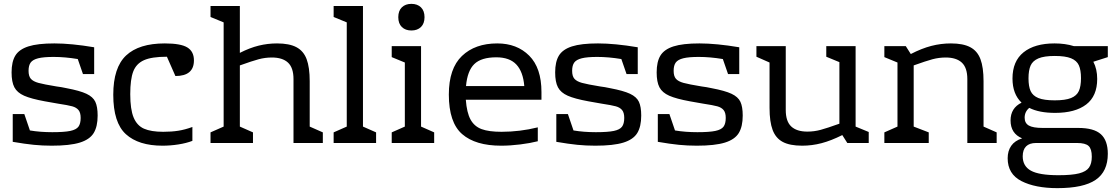

<svg xmlns="http://www.w3.org/2000/svg" viewBox="-20 -741 5786 995"><path d="M486 -142Q486 -85 465.5 -51.5Q445 -18 393.5 -2Q342 14 248 14Q200 14 155 9.5Q110 5 46 -6V-150H106L135 -65Q188 -56 251 -56Q313 -56 344 -62.5Q375 -69 386.5 -84.5Q398 -100 398 -130Q398 -157 387 -170.5Q376 -184 354.5 -190Q333 -196 280 -204L212 -216Q141 -229 105 -245Q69 -261 54.5 -288.5Q40 -316 40 -366Q40 -421 59.5 -453Q79 -485 127 -500.5Q175 -516 262 -516Q349 -516 468 -496V-357H410L383 -435Q317 -446 258 -446Q206 -446 178 -439Q150 -432 139 -417Q128 -402 128 -374Q128 -346 140 -332.5Q152 -319 179 -311.5Q206 -304 273 -293Q298 -290 325 -284Q394 -271 428 -255Q462 -239 474 -213.5Q486 -188 486 -142Z M985 -428Q985 -347 889 -347L845 -447Q766 -447 726 -429Q686 -411 670.5 -370.5Q655 -330 655 -253Q655 -174 672.5 -132Q690 -90 726.5 -74Q763 -58 826 -58Q869 -58 904 -63.5Q939 -69 977 -83V-11Q946 1 904.5 7.5Q863 14 822 14Q698 14 632.5 -45.5Q567 -105 567 -250Q567 -391 633.5 -453.5Q700 -516 834 -516Q917 -516 951 -495Q985 -474 985 -428Z M1653 -55V0H1501V-331Q1501 -390 1472.5 -416.5Q1444 -443 1389 -443Q1354 -443 1320.5 -434Q1287 -425 1223 -402V-85L1291 -55V0H1071V-55L1139 -85V-625L1071 -653V-710H1223V-467Q1274 -493 1320.5 -504.5Q1367 -516 1416 -516Q1479 -516 1516 -496.5Q1553 -477 1569 -434.5Q1585 -392 1585 -320V-85Z M1861 -85 1929 -55V0H1709V-55L1777 -85V-625L1709 -653V-710H1861Z M2180 -652Q2180 -619 2161.5 -601Q2143 -583 2112 -583Q2081 -583 2062.5 -601Q2044 -619 2044 -652Q2044 -685 2062.5 -703Q2081 -721 2112 -721Q2143 -721 2161.5 -703Q2180 -685 2180 -652ZM2162 -85 2230 -55V0H2010V-55L2078 -85V-417L2010 -445V-502H2162Z M2786 -264V-224H2394Q2399 -157 2418.5 -121.5Q2438 -86 2475.5 -72Q2513 -58 2579 -58Q2674 -58 2767 -81V-9Q2728 1 2676 7.5Q2624 14 2577 14Q2444 14 2375 -46Q2306 -106 2306 -251Q2306 -386 2374 -451Q2442 -516 2557 -516Q2659 -516 2722.5 -452.5Q2786 -389 2786 -264ZM2395 -295H2697Q2691 -369 2656 -406.5Q2621 -444 2552 -444Q2474 -444 2438 -409Q2402 -374 2395 -295Z M3303 -142Q3303 -85 3282.5 -51.5Q3262 -18 3210.5 -2Q3159 14 3065 14Q3017 14 2972 9.5Q2927 5 2863 -6V-150H2923L2952 -65Q3005 -56 3068 -56Q3130 -56 3161 -62.5Q3192 -69 3203.5 -84.5Q3215 -100 3215 -130Q3215 -157 3204 -170.5Q3193 -184 3171.5 -190Q3150 -196 3097 -204L3029 -216Q2958 -229 2922 -245Q2886 -261 2871.5 -288.5Q2857 -316 2857 -366Q2857 -421 2876.5 -453Q2896 -485 2944 -500.5Q2992 -516 3079 -516Q3166 -516 3285 -496V-357H3227L3200 -435Q3134 -446 3075 -446Q3023 -446 2995 -439Q2967 -432 2956 -417Q2945 -402 2945 -374Q2945 -346 2957 -332.5Q2969 -319 2996 -311.5Q3023 -304 3090 -293Q3115 -290 3142 -284Q3211 -271 3245 -255Q3279 -239 3291 -213.5Q3303 -188 3303 -142Z M3829 -142Q3829 -85 3808.5 -51.5Q3788 -18 3736.5 -2Q3685 14 3591 14Q3543 14 3498 9.5Q3453 5 3389 -6V-150H3449L3478 -65Q3531 -56 3594 -56Q3656 -56 3687 -62.5Q3718 -69 3729.5 -84.5Q3741 -100 3741 -130Q3741 -157 3730 -170.5Q3719 -184 3697.5 -190Q3676 -196 3623 -204L3555 -216Q3484 -229 3448 -245Q3412 -261 3397.5 -288.5Q3383 -316 3383 -366Q3383 -421 3402.5 -453Q3422 -485 3470 -500.5Q3518 -516 3605 -516Q3692 -516 3811 -496V-357H3753L3726 -435Q3660 -446 3601 -446Q3549 -446 3521 -439Q3493 -432 3482 -417Q3471 -402 3471 -374Q3471 -346 3483 -332.5Q3495 -319 3522 -311.5Q3549 -304 3616 -293Q3641 -290 3668 -284Q3737 -271 3771 -255Q3805 -239 3817 -213.5Q3829 -188 3829 -142Z M4482 -57V0H4371L4345 -41Q4287 -12 4237.5 1Q4188 14 4137 14Q4073 14 4036.5 -5.5Q4000 -25 3984 -67.5Q3968 -110 3968 -182V-417L3900 -447V-502H4052V-171Q4052 -112 4080.5 -85.5Q4109 -59 4164 -59Q4199 -59 4232.5 -68Q4266 -77 4330 -100V-419L4262 -447V-502H4414V-85Z M5145 -55V0H4993V-331Q4993 -390 4964.5 -416.5Q4936 -443 4881 -443Q4846 -443 4812.5 -434Q4779 -425 4715 -402V-85L4793 -55V0H4563V-55L4631 -85V-417L4563 -445V-502H4674L4700 -461Q4756 -490 4806 -503Q4856 -516 4908 -516Q4971 -516 5008 -496.5Q5045 -477 5061 -434.5Q5077 -392 5077 -320V-85Z M5721 -445 5646 -421Q5666 -383 5666 -332Q5666 -243 5609 -199.5Q5552 -156 5448 -156Q5365 -156 5314 -182Q5290 -162 5290 -131Q5290 -103 5311.5 -90.5Q5333 -78 5384 -78H5568Q5649 -78 5685 -45.5Q5721 -13 5721 56Q5721 148 5658 191Q5595 234 5460 234Q5345 234 5273.5 197.5Q5202 161 5202 79Q5202 41 5220.5 14.5Q5239 -12 5277 -24Q5217 -49 5217 -117Q5217 -181 5274 -209Q5227 -254 5227 -334Q5227 -424 5284.5 -470Q5342 -516 5445 -516Q5500 -516 5545 -502H5721ZM5582 -336Q5582 -378 5571 -402.5Q5560 -427 5530.5 -439Q5501 -451 5446 -451Q5391 -451 5361.5 -438.5Q5332 -426 5321 -401.5Q5310 -377 5310 -335Q5310 -293 5321 -269Q5332 -245 5361 -233Q5390 -221 5446 -221Q5501 -221 5530.5 -233Q5560 -245 5571 -269.5Q5582 -294 5582 -336ZM5280 69Q5280 120 5322.5 143.5Q5365 167 5465 167Q5535 167 5572 157.5Q5609 148 5623.5 127.5Q5638 107 5638 71Q5638 31 5621.5 15.5Q5605 0 5561 0H5349Q5315 0 5297.5 17.5Q5280 35 5280 69Z"/></svg>

Font: Rhodium Libre
Style: Regular
Weight: 400
Designer: James Puckett
Foundry: Dunwich Type Founders
Version: Version 1.001; ttfautohint (v1.3)